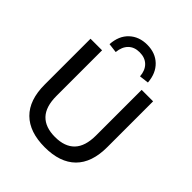

<svg xmlns="http://www.w3.org/2000/svg" viewBox="-254 -1093 1256 1256"><g transform="rotate(45 373.5 -465.5)"><path d="M374 9Q233 9 158.5 -64.5Q84 -138 84 -281V-705H191V-283Q191 -183 237.5 -134.5Q284 -86 374 -86Q464 -86 510.5 -134.5Q557 -183 557 -283V-705H663V-281Q663 -138 589 -64.5Q515 9 374 9ZM262 -760 197 -768Q202 -849 250.5 -894.5Q299 -940 374 -940Q450 -940 498 -894Q546 -848 552 -768L487 -760Q483 -812 453.5 -841Q424 -870 374 -870Q325 -870 296 -841Q267 -812 262 -760Z"/></g></svg>

Font: NunitoSans_10ptSemiBold
Style: Regular
Weight: 600
Designer: Vernon Adams
Foundry: Vernon Adams
Version: Version 3.101;gftools[0.9.27]